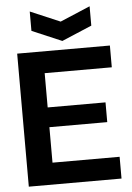

<svg xmlns="http://www.w3.org/2000/svg" viewBox="-58 -905 650 949"><g transform="rotate(-5 267.0 -431.0)"><path d="M46 0V-660H506V-552H173V-382H460V-284H173V-108H506V0ZM126 -862 274 -799 423 -862V-766L274 -703L126 -766Z"/></g></svg>

Font: Bricolage Grotesque 96pt SemiBold
Style: Regular
Weight: 600
Designer: Mathieu Triay
Foundry: Atelier Triay
Version: Version 1.001; ttfautohint (v1.8.4.7-5d5b);gftools[0.9.33.de